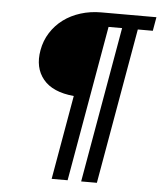

<svg xmlns="http://www.w3.org/2000/svg" viewBox="-51 -746 666 791"><g transform="rotate(5 282.0 -350.5)"><path d="M492 -644 379 0H314L427 -644H371L258 0H192L253 -348Q165 -356 126 -403.5Q87 -451 100 -524Q107 -564 128 -597Q149 -630 180 -653Q211 -676 251 -688.5Q291 -701 336 -701H564L554 -644Z"/></g></svg>

Font: Jura
Style: Bold Italic
Weight: 700
Designer: Ed Merritt
Foundry: Ten by Twenty
Version: Version 1.007